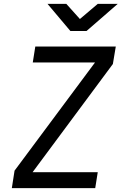

<svg xmlns="http://www.w3.org/2000/svg" viewBox="-20 -970 640 990"><path d="M343 -810H426L587 -950H484L392 -872L322 -950H225ZM41 0H471L484 -82H148L562 -640L577 -730H162L149 -648H470L55 -90Z"/></svg>

Font: JetBrains Mono
Style: Italic
Weight: 400
Italic angle: -9°
Monospace: yes
Designer: Philipp Nurullin, Konstantin Bulenkov
Foundry: JetBrains
Version: Version 2.305